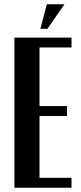

<svg xmlns="http://www.w3.org/2000/svg" viewBox="-20 -874 375 894"><path d="M313 -699V-653H164V-380H292V-334H164V-46H313V0H47V-699ZM168 -740 198 -854H280L201 -740Z"/></svg>

Font: Moniqa ExtBd Paragraph
Style: Regular
Weight: 800
Designer: Rajesh Rajput
Foundry: Rajesh Rajput
Version: Version 1.000